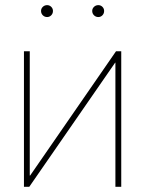

<svg xmlns="http://www.w3.org/2000/svg" viewBox="-20 -720 560 740"><path d="M447.3 0H424.8V-478.5H423.8L92.8 0H72.3V-522.5H94.7V-43.5H96.2L427.2 -522.5H447.3ZM358.9 -654.3Q349.1 -654.3 342.3 -661.1Q335.4 -668 335.4 -677.7Q335.4 -687 342.3 -693.6Q349.1 -700.2 358.9 -700.2Q368.2 -700.2 374.8 -693.6Q381.3 -687 381.3 -677.7Q381.3 -668 374.8 -661.1Q368.2 -654.3 358.9 -654.3ZM161.6 -654.3Q151.9 -654.3 145 -661.1Q138.2 -668 138.2 -677.7Q138.2 -687 145 -693.6Q151.9 -700.2 161.6 -700.2Q170.9 -700.2 177.5 -693.6Q184.1 -687 184.1 -677.7Q184.1 -668 177.5 -661.1Q170.9 -654.3 161.6 -654.3Z"/></svg>

Font: Inter 28pt Thin
Style: Regular
Weight: 250
Designer: Rasmus Andersson
Foundry: rsms
Version: Version 4.001;git-66647c0bb